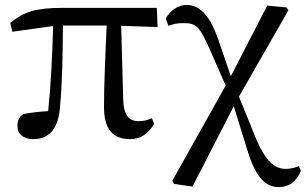

<svg xmlns="http://www.w3.org/2000/svg" viewBox="-20 -552 1244 781"><path d="M473 -447 621 -442 618 -520H234C125 -520 78 -504 22 -459L30 -423L196 -446C193 -334 188 -217 176 -100C140 -98 100 -93 74 -88C60 -77 51 -65 51 -39C51 -5 78 14 114 14C178 14 217 -25 224 -116C234 -221 235 -337 236 -448H414C409 -347 403 -199 403 -118C403 -27 438 14 510 14C551 14 580 -5 607 -48L598 -71C581 -64 564 -59 546 -59C506 -59 483 -79 481 -151Z M1196 124C1180 130 1162 135 1143 135C1097 135 1061 105 1021 11L952 -159L1153 -510L1145 -522L1067 -529L919 -242L867 -394C833 -489 793 -532 739 -532C704 -532 674 -510 654 -477L665 -447C684 -453 697 -458 724 -458C776 -458 790 -449 832 -354L898 -204L681 183L688 196L763 207L931 -120L983 49C1014 153 1050 209 1114 209C1157 209 1185 187 1204 143Z"/></svg>

Font: Noto Serif SC Medium
Style: Regular
Weight: 500
Designer: Ryoko NISHIZUKA 西塚涼子 (kana & ideographs); Frank Grießhammer (Latin, Greek & Cyrillic); Wenlong ZHANG 张文龙 (bopomofo); San
Foundry: Adobe Systems Incorporated
Version: Version 1.001;PS 1.001;hotconv 16.6.54;makeotf.lib2.5.65590